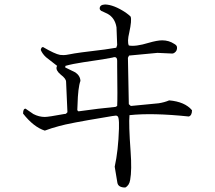

<svg xmlns="http://www.w3.org/2000/svg" viewBox="-20 -784 960 857"><path d="M837 -292Q837 -269 823 -264Q661 -281 558 -270Q554 -231 563 -107Q569 -25 561 19Q557 44 539 53Q508 53 504 32L492 -40Q508 -112 511 -210Q512 -242 509 -256Q507 -268 497 -268Q491 -268 446 -260Q288 -234 243 -221Q209 -212 180 -201Q130 -217 83 -277Q83 -299 94 -299L129 -275Q154 -262 180 -262Q196 -262 266 -275Q270 -275 274 -276L281 -283L275 -419Q275 -433 251 -451Q228 -470 233 -486L235 -490L185 -529Q169 -544 162 -561Q164 -574 172 -574Q225 -543 248 -539Q256 -538 264 -538Q273 -538 293 -542Q319 -548 447 -563Q477 -567 499 -571L503 -583L500 -662Q493 -705 459 -723L431 -736Q425 -741 425 -746Q425 -763 449 -764Q488 -763 541 -728Q555 -718 563 -710Q569 -694 557 -639Q547 -598 555 -581Q585 -575 644 -593Q682 -604 704 -604Q734 -604 758 -588Q769 -582 770 -574Q772 -557 758 -548Q753 -545 749 -545L683 -548L556 -536L551 -526L555 -319L564 -311L688 -323Q714 -327 735 -336Q805 -330 837 -292ZM503 -311Q505 -343 503 -488Q503 -502 503 -513Q503 -529 492 -529Q488 -529 482 -527Q462 -522 351 -506Q304 -499 272 -490L271 -483L316 -461Q338 -446 339 -423Q328 -393 326 -315Q326 -302 325 -292L330 -287Q422 -300 496 -307Z"/></svg>

Font: cwTeXKai
Style: Medium
Weight: 500
Version: Version 1.17